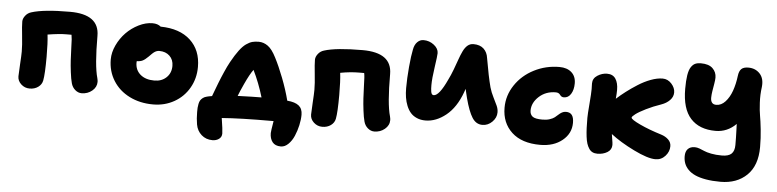

<svg xmlns="http://www.w3.org/2000/svg" viewBox="-47 -843 5238 1294"><g transform="rotate(5 2572.0 -196.5)"><path d="M508.8 -34.2Q485.4 -34.2 465.3 -51.3Q445.3 -68.4 438 -95.2Q430.2 -123 424.6 -169.2Q418.9 -215.3 417 -249.5Q415 -283.7 413.3 -333.7Q411.6 -383.8 411.1 -390.1Q409.2 -411.6 407.2 -420.9H374Q324.2 -420.9 246.1 -408.2Q252.9 -353.5 252.9 -258.8Q252.9 -142.1 244.1 -97.2Q238.8 -69.8 214.8 -52.5Q190.9 -35.2 157.2 -35.2Q124 -35.2 99.6 -57.6Q75.2 -80.1 75.2 -110.8Q75.2 -131.3 79.1 -191.9Q83 -252.4 83 -278.8Q83 -321.8 75.9 -386Q68.8 -450.2 68.8 -481Q68.8 -501 84.5 -521Q100.1 -541 124 -547.9Q207 -574.2 383.8 -574.2Q582 -574.2 582 -429.2Q582 -228 606 -145Q609.9 -129.4 609.9 -120.1Q609.9 -84 579.8 -59.1Q549.8 -34.2 508.8 -34.2Z M995.1 -1Q906.2 -1 835.4 -36.4Q764.6 -71.8 724.9 -135.3Q685.1 -198.7 685.1 -278.8Q685.1 -326.2 708 -375Q731 -423.8 767.3 -461.2Q803.7 -498.5 851.3 -522.2Q898.9 -545.9 944.8 -545.9Q980 -545.9 1001 -527.8Q1130.4 -525.9 1202.6 -459.2Q1274.9 -392.6 1274.9 -278.8Q1274.9 -200.7 1238.3 -137Q1201.7 -73.2 1137.7 -37.1Q1073.7 -1 995.1 -1ZM859.9 -272Q859.9 -222.2 895 -192.1Q930.2 -162.1 989.7 -162.1Q1039.6 -162.1 1071.3 -192.4Q1103 -222.7 1103 -271Q1103 -313 1076.2 -338.4Q1049.3 -363.8 1006.8 -363.8Q1002.4 -363.8 998.3 -363.3Q994.1 -362.8 990 -361.1Q985.8 -359.4 982.9 -358.4Q980 -357.4 975.3 -354Q970.7 -350.6 968.8 -349.4Q966.8 -348.1 961.4 -343Q956.1 -337.9 954.3 -336.2Q952.6 -334.5 946.3 -328.1Q939.9 -321.8 938 -319.8Q916.5 -298.3 900.4 -290.3Q884.3 -282.2 860.8 -282.2Q859.9 -278.3 859.9 -272Z M1877.9 206.1Q1838.9 206.1 1820.8 182.6Q1802.7 159.2 1802.7 122.1Q1802.7 109.4 1814.5 40H1804.7Q1587.4 40 1464.8 49.8Q1477.5 130.4 1477.5 153.8Q1477.5 177.2 1459.2 190.7Q1440.9 204.1 1414.6 204.1Q1371.1 204.1 1340.6 177.2Q1310.1 150.4 1302.7 107.9Q1295.9 68.8 1295.9 23.9Q1295.9 6.3 1296.6 -4.9Q1297.4 -16.1 1300.3 -31Q1303.2 -45.9 1309.1 -55.4Q1314.9 -64.9 1325.9 -73.2Q1336.9 -81.5 1352.5 -85Q1364.3 -88.4 1386.7 -91.8Q1388.2 -95.7 1396 -116.5Q1403.8 -137.2 1408.2 -148.7Q1412.6 -160.2 1421.1 -182.6Q1429.7 -205.1 1436.8 -221.7Q1443.8 -238.3 1452.6 -258.5Q1461.4 -278.8 1470.2 -297.1Q1479 -315.4 1487.8 -331.1Q1515.1 -380.4 1538.6 -411.6Q1562 -442.9 1584 -458.3Q1606 -473.6 1624.8 -478.8Q1643.6 -483.9 1668.5 -483.9Q1701.7 -483.9 1730.7 -463.1Q1759.8 -442.4 1787.6 -387.2Q1815.9 -332.5 1845.7 -255.6Q1875.5 -178.7 1894.5 -105Q1947.8 -100.6 1973.1 -80.1Q1998.5 -59.6 1998.5 -19Q1998.5 14.2 1990 52.5Q1981.4 90.8 1966.6 125.5Q1951.7 160.2 1928.2 183.1Q1904.8 206.1 1877.9 206.1ZM1594.7 -191.9Q1569.3 -136.7 1558.6 -107.9Q1665 -111.8 1719.7 -111.8Q1690.9 -208.5 1649.9 -292Q1627.4 -262.7 1594.7 -191.9Z M2496.1 50.8Q2472.7 50.8 2452.6 33.9Q2432.6 17.1 2425.3 -9.8Q2417.5 -37.6 2411.9 -84Q2406.2 -130.4 2404.3 -164.6Q2402.3 -198.7 2400.6 -248.8Q2398.9 -298.8 2398.4 -305.2Q2397 -325.7 2394.5 -335.9H2361.3Q2301.8 -335.9 2233.4 -323.2Q2240.2 -268.6 2240.2 -173.8Q2240.2 -57.1 2231.4 -12.2Q2226.1 15.1 2202.1 32.5Q2178.2 49.8 2144.5 49.8Q2111.3 49.8 2086.9 27.3Q2062.5 4.9 2062.5 -25.9Q2062.5 -46.4 2066.4 -106.9Q2070.3 -167.5 2070.3 -193.8Q2070.3 -236.8 2063.2 -301Q2056.2 -365.2 2056.2 -396Q2056.2 -416 2071.8 -436Q2087.4 -456.1 2111.3 -462.9Q2192.9 -488.8 2371.1 -488.8Q2569.3 -488.8 2569.3 -344.2Q2569.3 -143.1 2593.3 -60.1Q2597.2 -44.4 2597.2 -35.2Q2597.2 1 2567.1 25.9Q2537.1 50.8 2496.1 50.8Z M2833 -53.2Q2800.3 -53.2 2774.7 -64.5Q2749 -75.7 2732.4 -94.7Q2715.8 -113.8 2705.1 -140.4Q2694.3 -167 2689.7 -196.3Q2685.1 -225.6 2685.1 -258.8Q2685.1 -324.2 2692.1 -402.8Q2699.2 -481.4 2708 -522Q2713.9 -555.2 2732.2 -573.5Q2750.5 -591.8 2773.9 -591.8Q2814 -591.8 2845 -567.4Q2876 -543 2876 -512.2Q2876 -494.6 2864.5 -416.7Q2853 -338.9 2853 -294.9Q2853 -279.8 2853.5 -271.2Q2854 -262.7 2855.7 -251Q2857.4 -239.3 2862.1 -233.6Q2866.7 -228 2874 -228Q2911.1 -228 2962.9 -340.8Q2978.5 -371.6 2993.9 -412.6Q3009.3 -453.6 3019.3 -482.7Q3029.3 -511.7 3042.2 -538.8Q3055.2 -565.9 3072.3 -580.1Q3089.4 -594.2 3111.8 -594.2Q3156.2 -594.2 3181.2 -570.6Q3206.1 -546.9 3210.9 -508.8Q3232.4 -383.3 3251 -314Q3260.7 -280.3 3277.1 -248.3Q3293.5 -216.3 3303.2 -194.3Q3313 -172.4 3313 -149.9Q3313 -113.8 3284.4 -85.4Q3255.9 -57.1 3218.3 -57.1Q3175.3 -57.1 3149.2 -98.1Q3123 -139.2 3100.1 -226.1Q3097.7 -236.3 3092.5 -257.3Q3087.4 -278.3 3085 -289.1Q3083.5 -285.6 3081.1 -277.8Q3078.6 -270 3077.1 -266.1Q3038.6 -160.6 2971.7 -106.9Q2904.8 -53.2 2833 -53.2Z M3617.7 43Q3493.2 43 3425.3 -20Q3357.4 -83 3357.4 -186Q3357.4 -269 3404.8 -339.6Q3452.1 -410.2 3531.5 -450.7Q3610.8 -491.2 3702.6 -491.2Q3753.9 -491.2 3784.2 -464.4Q3814.5 -437.5 3814.5 -390.1Q3814.5 -346.7 3796.9 -318.4Q3779.3 -290 3749.5 -290Q3741.2 -290 3735.4 -293Q3729.5 -295.9 3726.1 -300.3Q3722.7 -304.7 3719 -308.8Q3715.3 -313 3708.7 -315.9Q3702.1 -318.8 3692.4 -318.8Q3625.5 -318.8 3579.6 -276.9Q3533.7 -234.9 3533.7 -182.1Q3533.7 -156.2 3550.8 -142.1Q3567.9 -127.9 3618.7 -127.9Q3646.5 -127.9 3667.5 -134.8Q3688.5 -141.6 3700.7 -151.1Q3712.9 -160.6 3723.1 -170.4Q3733.4 -180.2 3745.6 -187Q3757.8 -193.8 3772.5 -193.8Q3799.8 -193.8 3812.7 -176.8Q3825.7 -159.7 3825.7 -124Q3825.7 -51.8 3767.3 -4.4Q3709 43 3617.7 43Z M4007.3 68.8Q3988.3 68.8 3974.4 62Q3960.4 55.2 3950.7 40.5Q3940.9 25.9 3934.8 7.1Q3928.7 -11.7 3925.3 -39.8Q3921.9 -67.9 3920.7 -96.9Q3919.4 -126 3919.4 -166Q3919.4 -189.9 3925.3 -261.2Q3931.2 -332.5 3931.2 -361.8Q3931.2 -367.2 3930.7 -380.4Q3930.2 -393.6 3930.2 -399.9Q3930.2 -434.1 3961.2 -454.1Q3992.2 -474.1 4026.4 -474.1Q4065.4 -474.1 4084 -446Q4102.5 -418 4102.5 -371.1Q4102.5 -346.2 4099.1 -311Q4128.9 -337.9 4161.9 -363Q4194.8 -388.2 4236.6 -414.8Q4278.3 -441.4 4322 -457.8Q4365.7 -474.1 4402.3 -474.1Q4437 -474.1 4462.2 -446.3Q4487.3 -418.5 4487.3 -387.2Q4487.3 -357.9 4465.1 -335Q4442.9 -312 4408.2 -299.8Q4353.5 -281.2 4307.4 -258.3Q4261.2 -235.4 4238.8 -218.3Q4216.3 -201.2 4216.3 -193.8Q4216.3 -181.2 4278.8 -151.9Q4341.3 -122.6 4424.3 -97.2Q4454.1 -87.9 4473.6 -69.1Q4493.2 -50.3 4493.2 -23.9Q4493.2 12.7 4466.6 42.2Q4439.9 71.8 4400.4 71.8Q4348.1 71.8 4252.7 24.9Q4157.2 -22 4093.3 -71.8Q4094.7 -59.6 4099.1 -34.9Q4103.5 -10.3 4103.5 1Q4103.5 33.7 4074.7 51.3Q4045.9 68.8 4007.3 68.8Z M4850.1 185.1Q4794.4 185.1 4751 177.5Q4707.5 169.9 4678.5 156.7Q4649.4 143.6 4630.6 124.3Q4611.8 105 4603.5 82.8Q4595.2 60.5 4595.2 34.2Q4595.2 2 4611.6 -15.1Q4627.9 -32.2 4658.2 -32.2Q4672.9 -32.2 4690.4 -25.9Q4708 -19.5 4723.9 -12.2Q4739.7 -4.9 4771.7 1.5Q4803.7 7.8 4844.2 7.8Q4889.6 7.8 4909.4 -11.5Q4929.2 -30.8 4929.2 -70.8Q4929.2 -97.2 4928.7 -122.1Q4928.2 -147 4927.2 -173.1Q4926.3 -199.2 4925.8 -212.9Q4866.7 -153.8 4787.1 -153.8Q4677.2 -153.8 4618.2 -218.8Q4559.1 -283.7 4559.1 -418.9Q4559.1 -474.1 4564.9 -510.5Q4570.8 -546.9 4583.3 -565.9Q4595.7 -585 4611.3 -592Q4627 -599.1 4649.9 -599.1Q4703.6 -599.1 4729.7 -573.7Q4755.9 -548.3 4755.9 -511.2Q4755.9 -495.6 4751.2 -468.3Q4746.6 -440.9 4742.9 -418.9Q4739.3 -397 4738.8 -375.2Q4738.3 -353.5 4747.6 -341.3Q4756.8 -329.1 4776.9 -329.1Q4810.5 -329.1 4837.9 -358.6Q4865.2 -388.2 4881.6 -434.1Q4897.9 -480 4904.8 -536.1Q4908.7 -568.8 4923.8 -583.5Q4939 -598.1 4971.2 -598.1Q5019 -598.1 5049.1 -565.7Q5079.1 -533.2 5072.8 -476.1Q5065.4 -422.9 5068.4 -368.9Q5071.3 -314.9 5077.4 -282Q5083.5 -249 5089.8 -190.9Q5096.2 -132.8 5096.2 -70.8Q5096.2 53.7 5028.6 119.4Q4960.9 185.1 4850.1 185.1Z"/></g></svg>

Font: Shantell Sans Bouncy
Style: Regular
Weight: 800
Designer: Stephen Nixon, Anya Danilova, Shantell Martin
Foundry: Arrow Type
Version: Version 1.006;[9816181b4]